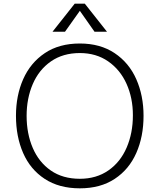

<svg xmlns="http://www.w3.org/2000/svg" viewBox="-20 -1009 869 1046"><path d="M67 0ZM67 -378Q67 -489 106.5 -578Q146 -667 224 -719.5Q302 -772 415 -772Q526 -772 604.5 -719.5Q683 -667 722.5 -577.5Q762 -488 762 -378Q762 -265 722.5 -175.5Q683 -86 605 -34.5Q527 17 415 17Q302 17 223.5 -34.5Q145 -86 106 -175.5Q67 -265 67 -378ZM704 -381Q704 -475 669.5 -552Q635 -629 569.5 -674.5Q504 -720 415 -720Q323 -720 257.5 -674.5Q192 -629 158.5 -551Q125 -473 125 -378Q125 -281 158.5 -203Q192 -125 257 -80Q322 -35 415 -35Q505 -35 570.5 -80.5Q636 -126 670 -205Q704 -284 704 -381ZM495 -836 415 -950 334 -836H266L387 -989H442L563 -836Z"/></svg>

Font: Biryani UltraLight
Style: Regular
Weight: 250
Designer: Dan Reynolds and Mathieu Réguer
Foundry: Dan Reynolds and Mathieu Réguer
Version: Version 1.003; ttfautohint (v1.1) -l 5 -r 5 -G 72 -x 0 -D la